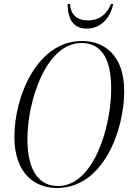

<svg xmlns="http://www.w3.org/2000/svg" viewBox="-20 -929 656 960"><path d="M414 -786C484 -786 531 -838 546 -909H535C513 -856 476 -827 420 -827C364 -827 333 -857 330 -909H318C319 -831 348 -786 414 -786ZM265 11C497 11 601 -279 601 -472C601 -653 502 -724 390 -724C166 -724 52 -448 52 -244C52 -71 145 11 265 11ZM270 1C183 1 117 -64 117 -234C117 -421 209 -714 387 -714C476 -714 536 -652 536 -485C536 -300 451 1 270 1Z"/></svg>

Font: Noto Serif Display Condensed Light
Style: Italic
Weight: 300
Width: 3
Italic angle: -12°
Designer: Monotype Design Team
Foundry: Monotype Imaging Inc.
Version: Version 2.009